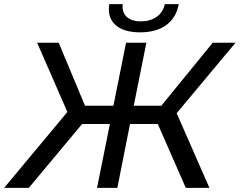

<svg xmlns="http://www.w3.org/2000/svg" viewBox="-54 -906 1156 926"><path d="M842 0 707 -308H573L512 0H414L476 -308H342L85 0H-34L271 -366L125 -700H229L356 -396H493L554 -700H652L591 -396H724L972 -700H1082L798 -360L956 0ZM622 -750Q542 -750 502.5 -786Q463 -822 473 -886H538Q533 -848 556.5 -825.5Q580 -803 626 -803Q670 -803 701 -824.5Q732 -846 741 -886H808Q796 -820 747.5 -785Q699 -750 622 -750Z"/></svg>

Font: Montserrat Medium
Style: Italic
Weight: 500
Italic angle: -11.3°
Designer: Julieta Ulanovsky
Foundry: Julieta Ulanovsky
Version: Version 9.000; ttfautohint (v1.8.4.7-5d5b)